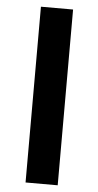

<svg xmlns="http://www.w3.org/2000/svg" viewBox="-55 -805 430 839"><g transform="rotate(5 160.5 -385.5)"><path d="M90 0V-771H231V0Z"/></g></svg>

Font: Noto Sans ExtraCondensed Black
Style: Regular
Weight: 900
Width: 2
Designer: Monotype Design Team
Foundry: Monotype Imaging Inc.
Version: Version 2.013; ttfautohint (v1.8.4.7-5d5b)